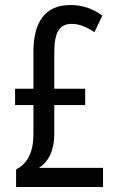

<svg xmlns="http://www.w3.org/2000/svg" viewBox="-20 -744 469 764"><path d="M387 -682 356 -616Q330 -633 308.5 -641Q287 -649 265 -649Q228 -649 212 -622Q196 -595 196 -536V-391H319V-326H196V-212Q196 -116 135 -76H390V0H44V-70Q113 -104 113 -211V-326H40V-391H113V-536Q113 -724 261 -724Q330 -724 387 -682Z"/></svg>

Font: Noto Sans UI Cond
Style: Regular
Weight: 400
Width: 3
Designer: Monotype Design Team
Foundry: Monotype Imaging Inc.
Version: Version 1.001